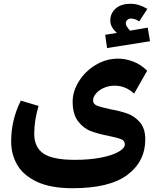

<svg xmlns="http://www.w3.org/2000/svg" viewBox="-20 -877 847 1015"><path d="M773 -659 546 -623 536 -693 598 -703Q563 -734 563 -768Q563 -806 591 -831.5Q619 -857 671 -857Q714 -857 759 -830L716 -764Q693 -779 673 -779Q660 -779 652.5 -771.5Q645 -764 645 -754Q645 -738 668 -715L761 -731ZM561 -300Q617 -290 655 -276Q693 -262 720.5 -229.5Q748 -197 748 -140Q748 -24 654 47Q560 118 364 118Q247 118 174.5 83.5Q102 49 70.5 -6.5Q39 -62 39 -129Q39 -243 90 -345L184 -317Q161 -241 161 -169Q161 -99 209.5 -65.5Q258 -32 376 -32Q454 -32 514.5 -44Q575 -56 607.5 -75Q640 -94 640 -114Q640 -133 620.5 -141Q601 -149 557 -158Q500 -169 461 -183.5Q422 -198 393 -235.5Q364 -273 364 -340Q364 -393 396.5 -446Q429 -499 484.5 -533Q540 -567 605 -567Q644 -567 684.5 -551.5Q725 -536 758 -503L689 -382Q644 -424 587 -424Q555 -424 529 -412.5Q503 -401 487.5 -382.5Q472 -364 472 -346Q472 -327 493 -318.5Q514 -310 561 -300Z"/></svg>

Font: FiraGOUPP
Style: Bold
Weight: 700
Designer: bBox Type
Foundry: bBox Type GmbH
Version: Version 1.001